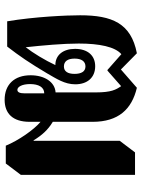

<svg xmlns="http://www.w3.org/2000/svg" viewBox="89 -689 611 829"><g transform="rotate(90 394.5 -274.5)"><path d="M411 11C470 11 506 -24 506 -97V-144C540 -116 587 -48 609 6H686L735 -59V-552H638L588 -486V-114H586C564 -150 541 -176 506 -197V-369C506 -480 452 -538 359 -560L280 -491L210 -560C80 -535 46 -452 46 -315C46 -257 52 -120 72 0H181C222 -53 252 -97 296 -171C320 -213 344 -248 344 -294C344 -346 315 -380 266 -380C220 -380 191 -348 191 -293C191 -241 218 -208 261 -208C240 -163 209 -112 184 -80C176 -153 168 -242 168 -309C168 -398 182 -466 214 -493L282 -433H285L352 -492C367 -470 379 -450 379 -382V-209C333 -206 305 -160 305 -101C305 -31 345 11 411 11ZM267 -245C245 -245 233 -261 233 -291C233 -321 245 -338 267 -338C288 -338 299 -321 299 -291C299 -261 288 -245 267 -245ZM368 -44C355 -44 343 -64 343 -99C343 -135 356 -160 383 -160V-75C383 -56 379 -44 368 -44Z"/></g></svg>

Font: Noto Serif Thai ExtraCondensed ExtraBold
Style: Regular
Weight: 800
Width: 2
Designer: Monotype Design Team
Foundry: Monotype Imaging Inc.
Version: Version 2.002